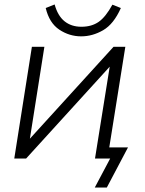

<svg xmlns="http://www.w3.org/2000/svg" viewBox="-20 -711 650 861"><path d="M344 -548Q291 -548 246 -578Q201 -608 185 -675L225 -691Q239 -640 269.5 -615.5Q300 -591 345 -591Q391 -591 422.5 -613Q454 -635 484 -690L522 -675Q490 -603 442.5 -575.5Q395 -548 344 -548ZM44 0 123 -501H179L114 -89L489 -501H542L470 -50H554L459 130H405L474 0H406L472 -412L97 0Z"/></svg>

Font: Mulish Light
Style: Italic
Weight: 300
Italic angle: -9°
Designer: Vernon Adams
Foundry: Vernon Adams
Version: Version 3.603; ttfautohint (v1.8.3)